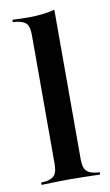

<svg xmlns="http://www.w3.org/2000/svg" viewBox="-76 -673 408 713"><g transform="rotate(-10 128.0 -316.0)"><path d="M132.3 -2.4Q104.8 -2.4 79.4 -1.6Q54 -0.8 21.8 0V-8.9L34.7 -9.7Q62.1 -12.9 72.6 -25.4Q83.1 -37.9 83.1 -68.5V-207.3H181.5V-68.5Q181.5 -37.9 192.3 -25.4Q203.2 -12.9 230.6 -9.7L242.7 -8.9V0Q210.5 -0.8 185.1 -1.6Q159.7 -2.4 132.3 -2.4ZM83.1 -207.3V-554.8Q83.1 -584.7 72.6 -597.2Q62.1 -609.7 33.1 -612.9L21.8 -613.7V-622.6Q41.9 -621.8 55.2 -621.4Q68.5 -621 82.3 -621Q110.5 -621 135.1 -623.8Q159.7 -626.6 181.5 -632.3V-622.6V-207.3Z"/></g></svg>

Font: Playfair 144pt SemiCondensed SemiBold
Style: Regular
Weight: 600
Width: 4
Designer: Claus Eggers Sørensen
Foundry: Claus Eggers Sørensen
Version: Version 2.203